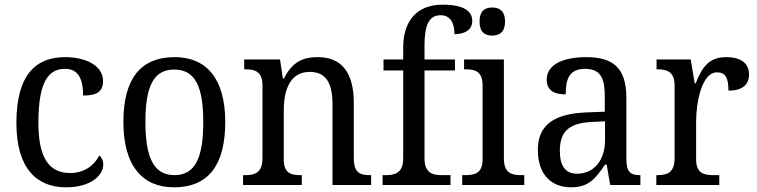

<svg xmlns="http://www.w3.org/2000/svg" viewBox="-20 -790 3233 820"><path d="M262 10C371 10 421 -43 421 -87C421 -105 414 -118 404 -126C383 -84 340 -51 280 -51C184 -51 144 -124 144 -266C144 -445 189 -496 258 -496C319 -496 335 -445 335 -382C393 -382 420 -398 420 -444C420 -512 343 -546 258 -546C140 -546 50 -479 50 -265C50 -69 138 10 262 10Z M723 10C867 10 942 -81 942 -269C942 -456 860 -546 726 -546C582 -546 507 -456 507 -269C507 -81 589 10 723 10ZM725 -42C635 -42 601 -120 601 -269C601 -418 634 -493 724 -493C815 -493 848 -418 848 -269C848 -120 816 -42 725 -42Z M1018 0H1269V-42H1264C1224 -42 1192 -49 1192 -109V-320C1192 -406 1219 -483 1303 -483C1374 -483 1400 -432 1400 -346V0H1565V-42H1560C1519 -42 1491 -51 1491 -114V-350C1491 -487 1434 -546 1337 -546C1275 -546 1229 -527 1193 -455H1188L1176 -536H1023V-494H1028C1068 -494 1101 -485 1101 -426V-114C1101 -51 1067 -42 1026 -42H1018Z M1614 0H1904V-42H1868C1827 -42 1793 -51 1793 -114V-489H1923V-536H1793V-595C1793 -679 1810 -725 1862 -725C1908 -725 1921 -684 1921 -644C1968 -644 1997 -665 1997 -700C1997 -741 1964 -770 1870 -770C1764 -770 1702 -705 1702 -586V-536H1618V-489H1702V-114C1702 -51 1667 -42 1627 -42H1614Z M2082 -638C2113 -638 2137 -653 2137 -698C2137 -743 2113 -758 2082 -758C2051 -758 2028 -743 2028 -698C2028 -653 2051 -638 2082 -638ZM1954 0H2219V-42H2207C2164 -42 2132 -51 2132 -114V-536H1962V-494H1968C2009 -494 2041 -485 2041 -426V-109C2041 -50 2008 -42 1966 -42H1954Z M2419 10C2496 10 2525 -30 2564 -87H2571L2586 0H2715V-42H2712C2670 -42 2655 -58 2655 -114V-373C2655 -500 2598 -546 2484 -546C2388 -546 2315 -516 2315 -450C2315 -406 2343 -387 2396 -387C2396 -451 2410 -496 2479 -496C2552 -496 2563 -446 2563 -373V-313L2487 -310C2346 -305 2277 -256 2277 -150C2277 -41 2338 10 2419 10ZM2444 -48C2394 -48 2371 -83 2371 -145C2371 -223 2404 -264 2506 -269L2564 -272V-191C2564 -106 2517 -48 2444 -48Z M2783 0H3052V-42H3027C2987 -42 2953 -50 2953 -109V-270C2953 -353 2977 -481 3042 -481C3078 -481 3091 -458 3091 -403C3154 -403 3179 -431 3179 -472C3179 -518 3147 -546 3081 -546C3002 -546 2976 -495 2951 -434H2947L2930 -536H2784V-494H2787C2827 -494 2861 -485 2861 -426V-114C2861 -51 2828 -42 2786 -42H2783Z"/></svg>

Font: Noto Serif Georgian SemiCondensed
Style: Regular
Weight: 400
Width: 4
Designer: Monotype Design Team, Akaki Razmadze
Foundry: Google LLC
Version: Version 2.003